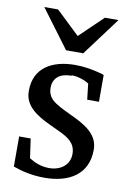

<svg xmlns="http://www.w3.org/2000/svg" viewBox="-84 -770 564 836"><g transform="rotate(10 198.5 -352.0)"><path d="M213 -446C241 -446 273 -434 289 -423L297 -353H349V-471C344 -474 337 -476 328 -478C297 -486 261 -493 220 -493C118 -493 40 -449 40 -348C40 -333 42 -320 47 -308C71 -249 147 -223 204 -195C239 -178 275 -158 275 -109C275 -60 235 -31 185 -31C148 -31 117 -45 96 -59L84 -144H33V-11C71 3 118 14 172 14C281 14 363 -34 363 -143C363 -159 360 -173 354 -186C327 -245 245 -269 189 -300C159 -317 131 -333 131 -377C131 -422 163 -444 212 -444ZM245 -549 371 -718H311L208 -619L104 -718H43L169 -549Z"/></g></svg>

Font: Veleka
Style: Regular
Weight: 400
Designer: Stefan Peev, Context Ltd, 2016; SIL International, 1997-2014.
Foundry: Stefan Peev, Context Ltd, 2016
Version: Version 1.000